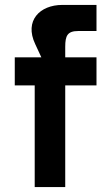

<svg xmlns="http://www.w3.org/2000/svg" viewBox="-20 -760 444 780"><path d="M121 0H183H245V-413H372V-527H245V-570C245 -615 254 -634 298 -634H372V-740H233C142 -740 78 -676 123 -581L148 -527H40V-413H121Z"/></svg>

Font: Easer Grotesk Medium
Style: Regular
Weight: 500
Designer: Boardeaser, Bonnie Shaver-Troup, Thomas Jockin
Foundry: Lexend
Version: Version 1.001;Glyphs 3.1.2 (3151)